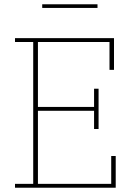

<svg xmlns="http://www.w3.org/2000/svg" viewBox="-20 -876 620 896"><path d="M50 -18H135V-680H50V-698H512V-550H491V-680H157V-377H419V-462H440V-274H419V-359H157V-18H499V-148H520V0H50ZM177 -856H435V-839H177Z"/></svg>

Font: IBM Plex Serif Thin
Style: Regular
Weight: 100
Designer: Mike Abbink, Paul van der Laan, Pieter van Rosmalen
Foundry: Bold Monday
Version: Version 3.001